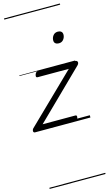

<svg xmlns="http://www.w3.org/2000/svg" viewBox="-221 -1077 947 1643"><g transform="rotate(-15 252.5 -255.0)"><path d="M8 0Q-10 0 -10 -14Q-10 -28 0 -38L424 -450H148Q139 -450 136 -456Q133 -462 137 -475Q141 -487 147.5 -493.5Q154 -500 163 -500H497Q507 -500 511.5 -493.5Q516 -487 514.5 -478Q513 -469 504 -460L85 -50H375Q384 -50 386.5 -44Q389 -38 385 -23Q382 -12 375.5 -6Q369 0 359 0ZM399 -683Q381 -683 369.5 -692Q358 -701 358 -719Q358 -743 373 -762.5Q388 -782 416 -782Q433 -782 444.5 -773Q456 -764 456 -745Q456 -722 441 -702.5Q426 -683 399 -683ZM0 490H495V500H0ZM0 -20H495V0H0ZM0 -505H495V-500H0ZM0 -1010H495V-1000H0Z"/></g></svg>

Font: Playwrite NZ Guides
Style: Regular
Weight: 400
Designer: Veronika Burian, José Scaglione
Foundry: TypeTogether
Version: Version 1.003